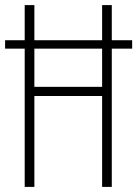

<svg xmlns="http://www.w3.org/2000/svg" viewBox="-20 -800 539 754"><path d="M77 -66H115V-423H381V-66H419V-609H499V-642H419V-780H381V-642H115V-780H77V-642H0V-609H77ZM115 -459V-609H381V-459Z"/></svg>

Font: Noto Sans Malayalam UI ExtraCondensed ExtraLight
Style: Regular
Weight: 200
Width: 2
Designer: Jelle Bosma - Monotype Design Team
Foundry: Monotype Imaging Inc.
Version: Version 2.104